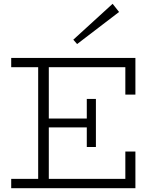

<svg xmlns="http://www.w3.org/2000/svg" viewBox="-20 -991 815 1011"><path d="M39 0V-49H640V-193H693V0ZM181 -28V-657H237V-28ZM215 -320V-367H463V-320ZM437 -217V-470H485V-217ZM640 -493V-637H39V-686H693V-493ZM386 -759 366 -782 573 -971 607 -928Z"/></svg>

Font: BioRhyme Light
Style: Regular
Weight: 300
Designer: Aoife Mooney
Foundry: Aoife Mooney Type
Version: Version 1.600;gftools[0.9.33]